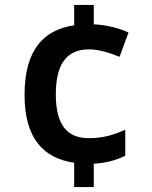

<svg xmlns="http://www.w3.org/2000/svg" viewBox="-20 -744 612 774"><path d="M358 -646V-724H279V-642C159 -624 79 -547 79 -362C79 -186 155 -106 279 -88V10H358V-84C407 -87 445 -97 485 -116V-221C437 -200 397 -187 337 -187C251 -187 205 -241 205 -363C205 -485 248 -545 339 -545C377 -545 420 -532 462 -515L498 -613C463 -629 416 -643 358 -646Z"/></svg>

Font: Noto Sans New Tai Lue Semibold
Style: Regular
Weight: 600
Designer: Monotype Design Team
Foundry: Monotype Imaging Inc.
Version: Version 2.004